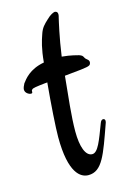

<svg xmlns="http://www.w3.org/2000/svg" viewBox="-179 -680 477 737"><g transform="rotate(-15 60.0 -311.5)"><path d="M195 -170C195 -171 196 -175 196 -176C196 -182 193 -185 188 -185C183 -185 179 -181 176 -173C152 -110 137 -66 114 -66C87 -66 73 -107 73 -167C73 -226 82 -303 90 -384C138 -389 182 -392 190 -398C193 -399 196 -405 196 -410C196 -421 185 -422 180 -432C176 -440 174 -442 163 -446C158 -447 133 -455 97 -458C107 -531 122 -594 125 -607C126 -610 127 -614 127 -619C127 -627 122 -631 115 -631C110 -630 98 -626 82 -610C66 -595 55 -585 47 -560C39 -537 30 -509 25 -454C-35 -443 -57 -410 -68 -396C-72 -388 -76 -380 -76 -373C-76 -358 -59 -351 -54 -351C-42 -351 -52 -361 -44 -366C-41 -370 -27 -372 9 -376C12 -376 14 -376 18 -377C10 -292 4 -201 4 -163C4 -19 48 8 79 8C134 8 153 -51 195 -170Z"/></g></svg>

Font: Engagement
Style: Regular
Weight: 400
Designer: Astigmatic (AOETI)
Foundry: Astigmatic (AOETI)
Version: Version 1.000